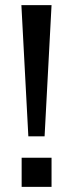

<svg xmlns="http://www.w3.org/2000/svg" viewBox="-20 -725 284 745"><path d="M90 -196 63 -705H180L153 -196ZM64 0V-113H180V0Z"/></svg>

Font: Nunito Sans 12pt ExtraLight 10pt Medium
Style: Regular
Weight: 500
Version: Version 3.101;gftools[0.9.27]